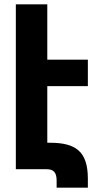

<svg xmlns="http://www.w3.org/2000/svg" viewBox="-20 -780 446 885"><path d="M53 0H195C226 0 241 14 241 52V85H385V44C385 -84 327 -122 210 -122H198V-383H385V-505H198V-760H53Z"/></svg>

Font: Noto Sans Armenian ExtraCondensed ExtraBold
Style: Regular
Weight: 800
Width: 2
Designer: Monotype Design Team
Foundry: Monotype Imaging Inc.
Version: Version 2.008